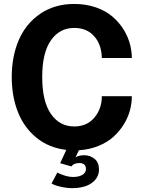

<svg xmlns="http://www.w3.org/2000/svg" viewBox="-20 -769 745 997"><path d="M417.5 37.1Q447.8 37.1 470.9 55.7Q494.1 74.2 494.1 111.3Q494.1 143.1 473.6 165.8Q453.1 188.5 422.6 198.2Q392.1 208 355.5 208Q325.7 208 293.5 200.4Q261.2 192.9 247.6 183.6L277.8 127Q291.5 134.8 314.7 142.3Q337.9 149.9 360.8 149.9Q389.6 149.9 408 138.9Q426.3 127.9 426.3 108.4Q426.3 92.8 417.2 85.2Q408.2 77.6 393.1 77.6Q362.3 77.6 351.1 95.2L292.5 78.6L324.2 9.3Q234.9 -1 170.2 -53.2Q105.5 -105.5 73.2 -186.8Q41 -268.1 41 -369.1Q41 -477.1 78.1 -562.3Q115.2 -647.5 189.7 -698Q264.2 -748.5 365.2 -748.5Q426.8 -748.5 478.5 -730.5Q530.3 -712.4 565.4 -681.6Q600.6 -650.9 623.5 -613Q646.5 -575.2 656.7 -532.7Q664.6 -497.6 664.6 -467.8H508.8Q508.8 -481.4 506.3 -497.1Q498 -553.7 461.2 -588.9Q424.3 -624 365.2 -624Q289.6 -624 244.4 -559.6Q199.2 -495.1 199.2 -369.1Q199.2 -242.7 244.4 -177.5Q289.6 -112.3 365.2 -112.3Q431.2 -112.3 470 -158.2Q508.8 -204.1 508.8 -269.5H664.6Q664.6 -231.9 654.3 -194.3Q644 -156.7 621.6 -121.1Q599.1 -85.4 567.6 -57.4Q536.1 -29.3 490 -10.7Q443.8 7.8 389.6 11.2L372.1 48.3Q389.2 37.1 417.5 37.1Z"/></svg>

Font: Epilogue
Style: Bold
Weight: 700
Designer: Tyler Finck
Foundry: Etcetera Type Co
Version: Version 2.112